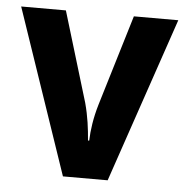

<svg xmlns="http://www.w3.org/2000/svg" viewBox="-44 -589 611 633"><g transform="rotate(5 261.0 -273.0)"><path d="M187 0H335L521 -546H374L283 -245C270 -201 264 -160 263 -125H259C256 -163 251 -204 239 -248L149 -546H1Z"/></g></svg>

Font: Noto Sans Malayalam SemiCondensed
Style: Bold
Weight: 700
Width: 4
Designer: Jelle Bosma - Monotype Design Team
Foundry: Monotype Imaging Inc.
Version: Version 2.104